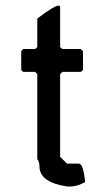

<svg xmlns="http://www.w3.org/2000/svg" viewBox="-20 -673 382 689"><path d="M191.9 -653.3 195.8 -649.4V-503.9L203.6 -497.1H270L277.8 -489.3V-421.9L270 -415H203.6L195.8 -407.2V-110.4L220.2 -85.9H263.2Q278.8 -85.9 285.6 -19.5Q256.3 -3.9 234.9 -3.9H220.2Q122.6 -18.6 121.6 -75.2Q121.6 -93.8 113.8 -101.6V-407.2L106 -415H63L56.2 -421.9V-489.3L63 -497.1H106L113.8 -503.9V-606.4Q175.3 -653.3 191.9 -653.3Z"/></svg>

Font: LaylaThuluth
Style: Regular
Weight: 400
Version: Version 2.0